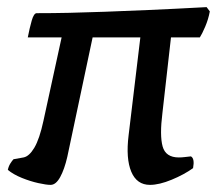

<svg xmlns="http://www.w3.org/2000/svg" viewBox="-20 -519 609 539"><path d="M122 0Q110 0 87.5 -5Q65 -10 41.5 -19.5Q18 -29 2 -42Q4 -52 9 -60Q14 -68 18 -72L46 -77Q62 -80 76.5 -104.5Q91 -129 102 -180L153 -414H58Q63 -440 69 -461Q75 -482 83 -482Q128 -482 174 -483Q220 -484 274.5 -486Q329 -488 398.5 -491Q468 -494 560 -499L569 -487Q565 -465 556 -444Q547 -423 541 -414H460L436 -202Q428 -139 436.5 -108Q445 -77 482 -77Q490 -77 498 -78Q506 -79 516 -80Q527 -74 522 -47Q497 -29 462 -14.5Q427 0 401 0Q364 0 348.5 -37Q333 -74 341 -139L374 -414H240L169 -79Q161 -44 149 -22Q137 0 122 0Z"/></svg>

Font: Texturina SemiBold
Style: Italic
Weight: 600
Italic angle: -11°
Designer: Guillermo Torres Carreño
Foundry: Omnibus-Type
Version: Version 1.002; ttfautohint (v1.8.3)